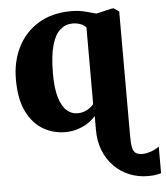

<svg xmlns="http://www.w3.org/2000/svg" viewBox="-56 -608 787 911"><g transform="rotate(-5 337.5 -152.0)"><path d="M613.5 253Q565.5 253 524 236Q482.5 219 451 187Q419.5 155 402 110.2Q384.5 65.5 385 11V-53Q370.5 -35.5 348.2 -21Q326 -6.5 298.2 2.2Q270.5 11 239.5 11Q183 11 134.5 -17.2Q86 -45.5 56.8 -104.8Q27.5 -164 27.5 -257.5Q27.5 -344 61.8 -412Q96 -480 160.8 -519.2Q225.5 -558.5 317.5 -558.5Q352.5 -558.5 384.8 -550.2Q417 -542 435.5 -536.5L510.5 -554H519.5L544 -537V59Q544 93 548.2 112Q552.5 131 564 138.5Q575.5 146 597 146Q613 146 634.8 138.8Q656.5 131.5 675 118V244.5Q666.5 247.5 656.8 249.2Q647 251 636.8 252Q626.5 253 613.5 253ZM305 -73Q322.5 -73 337.5 -78.5Q352.5 -84 364 -92.5Q375.5 -101 382.5 -110V-474Q375.5 -485 357.8 -492.2Q340 -499.5 318 -499.5Q285 -499.5 259.5 -477.5Q234 -455.5 219.8 -406.2Q205.5 -357 205 -275Q204.5 -202.5 217.8 -158Q231 -113.5 253.8 -93.2Q276.5 -73 305 -73Z"/></g></svg>

Font: Merriweather 48pt Black
Style: Regular
Weight: 900
Version: Version 2.100